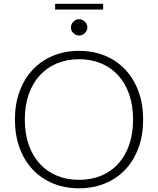

<svg xmlns="http://www.w3.org/2000/svg" viewBox="-20 -983 832 1010"><path d="M733 -354Q733 -272 708.5 -205.2Q684 -138.5 639.5 -91.2Q595 -44 532.8 -18.2Q470.5 7.5 395.5 7.5Q320.5 7.5 258.5 -18.2Q196.5 -44 152 -91.2Q107.5 -138.5 83 -205.2Q58.5 -272 58.5 -354Q58.5 -435.5 83 -502.2Q107.5 -569 152 -616.2Q196.5 -663.5 258.5 -689.5Q320.5 -715.5 395.5 -715.5Q470.5 -715.5 532.8 -689.8Q595 -664 639.5 -616.5Q684 -569 708.5 -502.2Q733 -435.5 733 -354ZM680 -354Q680 -428 659.5 -487Q639 -546 601.5 -587Q564 -628 511.5 -649.8Q459 -671.5 395.5 -671.5Q332.5 -671.5 280 -649.8Q227.5 -628 189.8 -587Q152 -546 131.2 -487Q110.5 -428 110.5 -354Q110.5 -279.5 131.2 -220.8Q152 -162 189.8 -121Q227.5 -80 280 -58.5Q332.5 -37 395.5 -37Q459 -37 511.5 -58.5Q564 -80 601.5 -121Q639 -162 659.5 -220.8Q680 -279.5 680 -354ZM270 -963H522.5V-933H270ZM439.5 -838.5Q439.5 -830 436 -822.2Q432.5 -814.5 426.5 -808.8Q420.5 -803 412.5 -799.5Q404.5 -796 396 -796Q387.5 -796 379.8 -799.5Q372 -803 366 -808.8Q360 -814.5 356.5 -822.2Q353 -830 353 -838.5Q353 -847.5 356.5 -855.2Q360 -863 366 -869Q372 -875 379.8 -878.5Q387.5 -882 396 -882Q404.5 -882 412.5 -878.5Q420.5 -875 426.5 -869Q432.5 -863 436 -855.2Q439.5 -847.5 439.5 -838.5Z"/></svg>

Font: Lato 2
Style: Regular
Weight: 300
Designer: Lukasz Dziedzic with Adam Twardoch and Botio Nikoltchev
Foundry: tyPoland Lukasz Dziedzic
Version: Version 2.015; 2015-08-06; http://www.latofonts.com/